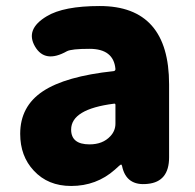

<svg xmlns="http://www.w3.org/2000/svg" viewBox="-20 -603 646 637"><path d="M216 14Q139 14 92 -37Q47 -85 47 -159Q47 -250 122 -300Q197 -350 357 -367Q363 -368 363 -374Q357 -441 277 -441Q217 -441 202 -433Q129 -392 96 -449Q63 -506 135 -549Q191 -583 311 -583Q541 -583 541 -323V-81Q541 0 470 7Q399 15 385 -52Q384 -57 381.5 -57Q379 -57 361 -40Q300 14 216 14ZM277 -124Q321 -124 346 -151Q363 -169 363 -193V-255Q363 -260 358 -259Q216 -241 216 -173Q216 -124 277 -124Z"/></svg>

Font: Resource Han Rounded JP Heavy
Style: Regular
Weight: 900
Designer: Cyano Hao (round all glyphs); Ryoko NISHIZUKA 西塚涼子 (kana, bopomofo & ideographs); Paul D. Hunt (Latin, Greek & Cyrillic)
Foundry: Cyano Hao
Version: 0.990